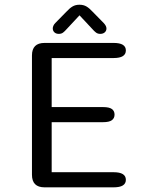

<svg xmlns="http://www.w3.org/2000/svg" viewBox="-20 -803 659 823"><path d="M519.5 -586.8Q519.5 -554.2 467.2 -554.2H201.5V-344H421.8Q448.2 -344 459.6 -335.7Q471 -327.3 471 -311.8Q471 -296.3 459.6 -287.8Q448.2 -279.3 421.8 -279.3H201.5V-64.8H467.2Q519.5 -64.8 519.5 -32.2Q519.5 0 467.2 0H171Q117 0 117 -54V-565.2Q117 -619 171 -619H467.2Q519.5 -619 519.5 -586.8ZM424.3 -704.5Q436.3 -692 436.3 -680.8Q436.3 -670.7 428.9 -664.2Q421.5 -657.8 409.5 -657.8Q398.8 -657.8 391.3 -663.6Q383.8 -669.3 375.2 -679.2L320.8 -737.3L266.3 -678.8Q257.5 -668.7 250.2 -663.2Q243 -657.8 232 -657.8Q220.3 -657.8 213.2 -664.4Q206.2 -671 206.2 -681.5Q206.2 -686.5 208.8 -692.5Q211.3 -698.5 217.2 -704.5L264 -752.2Q278.2 -767.7 290.8 -775.2Q303.3 -782.7 320.5 -782.7Q338.2 -782.7 350.7 -775.2Q363.2 -767.8 377.5 -752.2Z"/></svg>

Font: Sono ExtraLight
Style: Regular
Weight: 200
Designer: Tyler Finck
Foundry: Tyler Finck
Version: Version 2.112